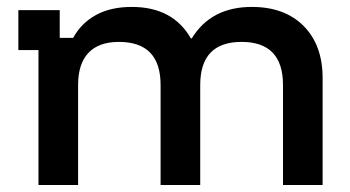

<svg xmlns="http://www.w3.org/2000/svg" viewBox="-20 -529 1001 549"><path d="M90 0V-385.8H32.5V-500H150.8V-420.8H189.2Q212.5 -463.3 254.6 -486.2Q296.7 -509.2 356.7 -509.2Q415.8 -509.2 457.9 -486.7Q500 -464.2 525.8 -419.2H528.3Q583.3 -509.2 700 -509.2Q794.2 -509.2 848.3 -454.6Q902.5 -400 902.5 -305.8V0H789.2V-285.8Q789.2 -409.2 670.8 -409.2Q552.5 -409.2 552.5 -285.8V0H439.2V-285.8Q439.2 -409.2 320 -409.2Q262.5 -409.2 232.9 -377.9Q203.3 -346.7 203.3 -285.8V0Z"/></svg>

Font: Funnel Display Light Medium
Style: Regular
Weight: 500
Version: Version 1.000